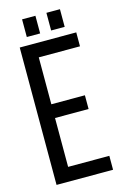

<svg xmlns="http://www.w3.org/2000/svg" viewBox="-126 -888 612 945"><g transform="rotate(-15 180.0 -415.5)"><path d="M155 -831V-741H87V-831ZM280 -831V-741H211V-831ZM289 -390V-320H118V-71H328V0H40V-700H328V-629H118V-390Z"/></g></svg>

Font: Bebas Neue Regular
Style: Regular
Weight: 400
Designer: Ryoichi Tsunekawa & LGV (GE)
Foundry: Free Software Foundation, Inc.
Version: Version 1.003 August 13, 2016